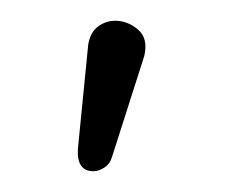

<svg xmlns="http://www.w3.org/2000/svg" viewBox="-20 -80 220 185"><path d="M88 71Q86 78 80.5 81.5Q75 85 70 85Q54 85 55 64L65 -37Q67 -49 74.5 -54.5Q82 -60 91 -60Q103 -60 113 -51.5Q123 -43 119 -26Z"/></svg>

Font: Dongle Light
Style: Regular
Weight: 300
Designer: Yanghee Ryu
Foundry: Yanghee Ryu
Version: Version 2.000